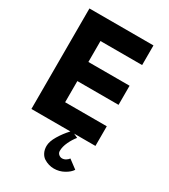

<svg xmlns="http://www.w3.org/2000/svg" viewBox="-214 -761 962 1092"><g transform="rotate(30 267.0 -215.0)"><path d="M321.5 230Q304.5 230 288 225.2Q271.5 220.5 256 210.8Q240.5 201 231 182.2Q221.5 163.5 221.5 139Q221.5 109.5 244.5 71Q267.5 32.5 298 0H42V-660H462.5V-531H189V-393.5H459.5V-268H189V-129H462.5V0H322.5L349.5 12.5Q331 34.5 316 66Q301 97.5 301 125.5Q301 139.5 311 148Q321 156.5 333 156.5Q346 156.5 357.5 149.2Q369 142 375 133L431 175Q418 196 387.5 213Q357 230 321.5 230Z"/></g></svg>

Font: League Spartan
Style: Bold
Weight: 700
Foundry: The League of Moveable Type
Version: Version 2.002